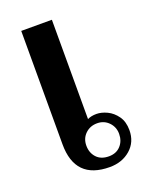

<svg xmlns="http://www.w3.org/2000/svg" viewBox="-113 -613 525 683"><g transform="rotate(-20 149.5 -271.5)"><path d="M53 -124V-553H169V-177Q183 -184 203 -184Q222 -184 243 -174Q264 -164 279 -143Q294 -122 294 -90Q294 -45 262.5 -17.5Q231 10 184 10Q53 10 53 -124ZM255 -90Q255 -116 237.5 -134Q220 -152 194 -152Q167 -152 149 -134.5Q131 -117 131 -90Q131 -63 147.5 -45Q164 -27 194 -27Q222 -27 238.5 -45Q255 -63 255 -90Z"/></g></svg>

Font: Taviraj Medium
Style: Regular
Weight: 500
Designer: Katatrad Team
Foundry: CadsonDemak
Version: Version 1.001